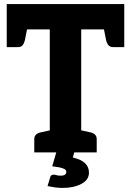

<svg xmlns="http://www.w3.org/2000/svg" viewBox="-20 -747 642 941"><path d="M224 0V-603H13V-727H589V-603H378V0ZM148 0V-65Q148 -80 157.5 -88Q167 -96 183 -99L233 -110L246 0ZM356 0 370 -110 420 -99Q436 -96 445 -88Q454 -80 454 -65V0ZM485 -626 589 -603V-516H535Q520 -516 512 -525Q504 -534 500 -550ZM117 -626 102 -550Q98 -534 90.5 -525Q83 -516 67 -516H13V-603ZM287 174Q267 174 249.5 171.5Q232 169 213 165L226 122Q229 109 242 109Q250 109 257 111.5Q264 114 278 114Q292 114 298.5 109Q305 104 305 96Q305 86 295 81Q285 76 269.5 73Q254 70 236 68L258 -8H346L337 25Q379 35 397.5 53.5Q416 72 416 99Q416 135 378.5 154.5Q341 174 287 174Z"/></svg>

Font: Aleo ExtraBold
Style: Regular
Weight: 800
Designer: Alessio Laiso
Foundry: Alessio Laiso
Version: Version 2.001;gftools[0.9.29]